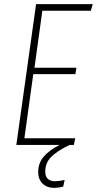

<svg xmlns="http://www.w3.org/2000/svg" viewBox="-20 -702 469 930"><path d="M419.9 -649.9H185.1L147 -374H350.1L345.2 -342.8H141.1L98.1 -32.2H344.2L337.9 0H316.9Q253.9 30.8 226.6 59.3Q199.2 87.9 199.2 129.9Q199.2 152.3 211.4 164.1Q223.6 175.8 246.1 175.8Q264.6 175.8 293 169.9L286.1 202.1Q261.7 208 243.2 208Q207.5 208 186.3 187.3Q165 166.5 165 130.9Q165 89.8 189.7 59.1Q214.4 28.3 268.1 0H59.1L154.8 -682.1H429.2Z"/></svg>

Font: Fira Sans Compressed UltraLight
Style: Italic
Weight: 200
Width: 3
Italic angle: -8°
Designer: Carrois Corporate & Edenspiekermann AG
Foundry: Carrois Corporate GbR & Edenspiekermann AG
Version: Version 4.203;PS 004.203;hotconv 1.0.88;makeotf.lib2.5.64775